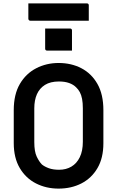

<svg xmlns="http://www.w3.org/2000/svg" viewBox="-20 -1091 690 1131"><path d="M246 -923Q264 -923 282 -923Q300 -923 319.5 -923Q339 -923 357 -923Q375 -923 393 -923Q398 -923 401 -920Q404 -917 404 -912V-793Q386 -793 368 -793Q350 -793 330.5 -793Q311 -793 293 -793Q275 -793 257 -793Q252 -793 249 -796Q246 -799 246 -804ZM325 -720Q400 -720 459.5 -689Q519 -658 554 -596.5Q589 -535 589 -442V-247Q589 -160 554 -100.5Q519 -41 459.5 -10.5Q400 20 325 20Q252 20 192 -10.5Q132 -41 96.5 -101Q61 -161 61 -248V-442Q61 -535 97 -596.5Q133 -658 193.5 -689Q254 -720 325 -720ZM182 -254Q182 -198 196.5 -168Q211 -138 227 -122Q243 -109 268 -100Q293 -91 328 -91Q369 -91 400.5 -109.5Q432 -128 450 -165Q468 -202 468 -256V-453Q468 -485 463.5 -508.5Q459 -532 450 -548.5Q441 -565 428 -577Q412 -593 387 -602Q362 -611 327 -611Q277 -611 245 -591Q213 -571 197.5 -536Q182 -501 182 -453ZM147 -1071H492Q497 -1071 500 -1068Q503 -1065 503 -1060Q503 -1036 503 -1014Q503 -992 503 -969H158Q155 -969 152.5 -970.5Q150 -972 148.5 -974.5Q147 -977 147 -980Q147 -1003 147 -1025Q147 -1047 147 -1071Z"/></svg>

Font: Recursive SemiBold
Style: Regular
Weight: 600
Version: Version 1.085